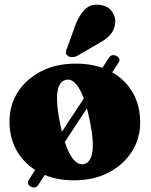

<svg xmlns="http://www.w3.org/2000/svg" viewBox="-20 -774 661 839"><path d="M115.5 42Q106 38 103 29.5Q100 21 105.5 12.5L199 -132L211 -138L373.5 -385.5V-395.5L456 -521.5Q461.5 -530 470 -532.5Q478.5 -535 488 -530Q497.5 -525 501 -517.5Q504.5 -510 499 -501.5L406.5 -360.5L398.5 -359.5L239.5 -117.5L238 -105L148 33Q136 51.5 115.5 42ZM311 -496Q396 -496 459.2 -463.8Q522.5 -431.5 557.5 -373.8Q592.5 -316 592.5 -239Q592.5 -168 555.8 -110.8Q519 -53.5 454 -19.8Q389 14 303 14Q218.5 14 155.2 -18.8Q92 -51.5 56.8 -109.2Q21.5 -167 21.5 -243Q21.5 -315.5 58.5 -372.5Q95.5 -429.5 160.5 -462.8Q225.5 -496 311 -496ZM347.5 -57Q366.5 -61.5 376.5 -83.5Q386.5 -105.5 385.5 -147.8Q384.5 -190 370.5 -255Q357.5 -317 341.2 -356.2Q325 -395.5 306.2 -412.8Q287.5 -430 267 -425Q248 -420.5 238 -398.5Q228 -376.5 229.2 -334.5Q230.5 -292.5 244 -227Q257 -165.5 273.2 -126Q289.5 -86.5 308.2 -69.5Q327 -52.5 347.5 -57ZM310.5 -667.5Q327.5 -710 352.2 -734Q377 -758 416.5 -752.5Q451.5 -748.5 469.2 -723.5Q487 -698.5 483 -671.5Q479.5 -641 460.2 -620.2Q441 -599.5 404 -580.5L315 -528.5Q304 -524 292.5 -524.5Q281 -525 274.5 -531.5Q266.5 -539 268 -548.2Q269.5 -557.5 274.5 -567Z"/></svg>

Font: Fraunces Black
Style: Regular
Weight: 900
Version: Version 1.000;[b76b70a41]